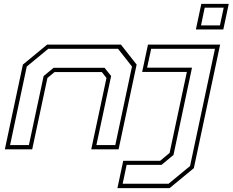

<svg xmlns="http://www.w3.org/2000/svg" viewBox="-20 -770 1200 990"><path d="M5 0 98 -437 223 -540H603.5L684.5 -437L591.5 0H450.5L529 -368L505 -398.5H261.5L224.5 -368L146 0ZM32 -22H129L205 -378L256.5 -420.5H519L553 -378L477 -22H574.5L660.5 -427L588.5 -518.5H229L118 -427ZM990 -618 1018 -750H1159.5L1131.5 -618ZM1016.5 -639H1114L1133.5 -730.5H1035.5ZM585.5 200 615.5 59H806L854.5 18.5L943.5 -399H713L743 -540H1115L979.5 97L854.5 200ZM612.5 177.5H849L960 86L1088.5 -518.5H759.5L738.5 -421H970L874.5 29L813 80H633Z"/></svg>

Font: Tourney Expanded ExtraLight
Style: Italic
Weight: 200
Width: 7
Italic angle: -12°
Designer: Tyler Finck
Foundry: Etcetera Type Co
Version: Version 1.010; ttfautohint (v1.8.3)